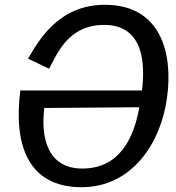

<svg xmlns="http://www.w3.org/2000/svg" viewBox="-20 -772 736 802"><path d="M65 -394C36 -170 95 10 321 10C529 10 652 -171 678 -366C703 -550 652 -752 418 -752C220 -752 138 -595 97 -527L185 -485C214 -533 257 -668 415 -668C584 -668 586 -498 573 -394ZM562 -324C539 -194 479 -68 324 -68C177 -68 150 -199 165 -321Z"/></svg>

Font: Cheyenne Sans
Style: Italic
Weight: 400
Italic angle: -8.13011°
Designer: The Public Sans project authors (U.S. Web Design System), Libre Franklin designed by Pablo Impallari and Rodrigo Fuenzal
Foundry: The Cheyenne Sans Project Authors
Version: Version 2.007